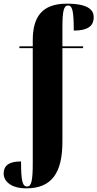

<svg xmlns="http://www.w3.org/2000/svg" viewBox="-31 -789 532 1049"><path d="M113 240C251 240 310 156 310 -15V-526H423V-536H310V-640C310 -730 318 -759 341 -759C365 -759 372 -726 372 -622C462 -622 481 -657 481 -695C481 -730 458 -769 334 -769C197 -769 148 -695 148 -569V-536H75V-526H148V101C148 201 140 230 117 230C91 230 84 197 84 93C6 93 -11 125 -11 160C-11 198 25 240 113 240Z"/></svg>

Font: Noto Serif Display ExtraCondensed Black
Style: Regular
Weight: 900
Width: 2
Designer: Monotype Design Team
Foundry: Monotype Imaging Inc.
Version: Version 2.009